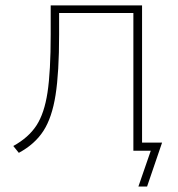

<svg xmlns="http://www.w3.org/2000/svg" viewBox="-20 -559 660 712"><path d="M168 -431.6V-539.1H506.8V0H474.6V-510.7H199.2V-430.7Q199.2 -290 186 -206.5Q172.9 -123 141.1 -73.7Q109.4 -24.4 49.8 7.8L29.3 -17.6Q85.9 -48.8 115.2 -93.8Q144.5 -138.7 156.2 -216.3Q168 -293.9 168 -431.6ZM539.1 0H475.6V-30.3H581.1L525.4 132.8H493.2Z"/></svg>

Font: Min Sans VF VF
Style: Regular
Weight: 400
Designer: Jinseong-Kim, NotoSansCJK, Nunito
Foundry: Jinseong-Kim
Version: Version 1.420;Glyphs 3.1.2 (3151)